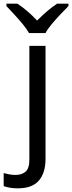

<svg xmlns="http://www.w3.org/2000/svg" viewBox="-75 -786 393 1046"><path d="M22 240Q-3 240 -22 236.5Q-41 233 -55 228V157Q-40 161 -24 164Q-8 167 11 167Q43 167 64 149.5Q85 132 85 83V-536H173V80Q173 155 137 197.5Q101 240 22 240ZM83 -606Q70 -629 48 -655.5Q26 -682 2 -708Q-22 -734 -40 -753V-766H20Q46 -749 74 -725Q102 -701 127 -674Q154 -701 182 -725Q210 -749 236 -766H298V-753Q279 -734 254.5 -708Q230 -682 207.5 -655.5Q185 -629 173 -606Z"/></svg>

Font: Noto Sans IKEA
Style: Regular
Weight: 400
Designer: Monotype Design Team
Foundry: Monotype Imaging Inc.
Version: Version 2.001